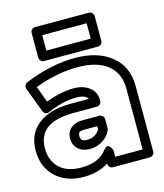

<svg xmlns="http://www.w3.org/2000/svg" viewBox="-130 -876 857 1001"><g transform="rotate(-15 298.5 -376.0)"><path d="M-9.8 -162.1Q-9.8 -252.4 52.7 -301.5Q115.2 -350.6 225.1 -352.1H328.1Q315.9 -376 264.2 -376Q194.8 -376 109.9 -338.9Q101.1 -334.5 91.3 -338.4Q81.5 -342.3 77.1 -353L26.9 -486.8Q23.4 -496.6 27.6 -505.9Q31.7 -515.1 41 -519Q183.1 -577.1 312 -577.1Q434.6 -577.1 507.8 -518.1Q581.1 -459 581.1 -353V0Q581.1 10.7 573.2 17.8Q565.4 24.9 556.2 24.9H357.9Q347.2 24.9 340.1 17.1Q333 9.3 333 0V-2Q276.9 34.2 199.2 34.2Q104 34.2 47.1 -20Q-9.8 -74.2 -9.8 -162.1ZM199.2 -16.1Q294.9 -16.1 337.9 -75.2Q345.7 -85.4 353.3 -87.9Q360.8 -90.3 366 -85.9Q371.1 -81.5 375 -75.9Q378.9 -70.3 380.9 -65.4L382.8 -60.1V-24.9H530.8V-353Q530.8 -436 475.1 -481.4Q419.4 -526.9 312 -526.9Q201.2 -526.9 82 -481.9L113.8 -395Q198.7 -425.8 264.2 -425.8Q316.9 -425.8 349.9 -400.1Q382.8 -374.5 382.8 -329.1V-327.1Q382.8 -317.9 375.7 -309.8Q368.7 -301.8 357.9 -301.8H225.1Q129.9 -300.3 85 -264.9Q40 -229.5 40 -162.1Q40 -94.7 81.3 -55.4Q122.6 -16.1 199.2 -16.1ZM128.9 -627.9V-761.2Q128.9 -772 136.7 -779.1Q144.5 -786.1 153.8 -786.1H443.8Q454.6 -786.1 461.9 -778.3Q469.2 -770.5 469.2 -761.2V-627.9Q469.2 -617.2 461.2 -610.1Q453.1 -603 443.8 -603H153.8Q143.1 -603 136 -610.8Q128.9 -618.7 128.9 -627.9ZM179.2 -652.8H418.9V-735.8H179.2ZM266.1 -252.9H357.9Q367.2 -252.9 375 -245.8Q382.8 -238.8 382.8 -228V-179.2Q382.8 -174.8 380.9 -168.9Q366.7 -136.2 335.2 -117.2Q303.7 -98.1 266.1 -98.1Q228.5 -98.1 204.3 -119.4Q180.2 -140.6 180.2 -176.8Q180.2 -212.9 204.3 -232.9Q228.5 -252.9 266.1 -252.9ZM230 -176.8Q230 -161.6 237.8 -154.8Q245.6 -147.9 266.1 -147.9Q288.1 -147.9 305.7 -158.2Q323.2 -168.5 333 -185.1V-203.1H266.1Q243.2 -203.1 236.6 -197.3Q230 -191.4 230 -176.8Z"/></g></svg>

Font: Trueno ExtraBold Outline
Style: Regular
Weight: 800
Width: 6
Designer: Julieta Ulanovsky
Foundry: Julieta Ulanovsky
Version: Version 3.001b | FøM Fix